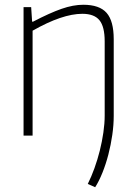

<svg xmlns="http://www.w3.org/2000/svg" viewBox="-20 -570 572 807"><path d="M349 203Q364 173 377 137Q390 101 399.5 63Q409 25 414.5 -13Q420 -51 420 -84V-396Q420 -458 398 -485Q376 -512 326 -512Q242 -512 117 -441V0H79V-540H111L115 -479H119Q190 -516 239 -533Q288 -550 330 -550Q398 -550 428 -516Q458 -482 458 -405V-83Q458 -45 452 -3Q446 39 435.5 79.5Q425 120 410.5 156Q396 192 380 217Z"/></svg>

Font: Encode Sans Narrow
Style: Thin
Weight: 250
Designer: Pablo Impallari, Andres Torresi
Foundry: Pablo Impallari, Andres Torresi
Version: Version 1.000; ttfautohint (v1.00) -l 8 -r 50 -G 200 -x 14 -